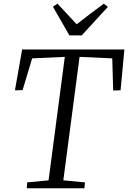

<svg xmlns="http://www.w3.org/2000/svg" viewBox="-20 -1008 686 1028"><path d="M123.5 0 125.5 -31.5 240 -42.5 327 -703.5 152 -695.5 101 -525.5 60 -524.5 98.5 -743H646L625.5 -524.5L586 -523.5L581 -695.5L406 -703.5L319 -42.5L435 -31.5L432 0ZM351.5 -818.5 263.5 -972 287.5 -988.5Q313 -961 338.8 -933.8Q364.5 -906.5 390.5 -878Q424.5 -905 460.8 -932.2Q497 -959.5 536 -988.5L557.5 -971L417.5 -818.5Z"/></svg>

Font: Merriweather 60pt Light
Style: Italic
Weight: 300
Italic angle: -7.8°
Version: Version 2.101